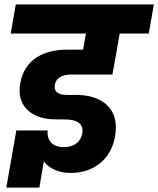

<svg xmlns="http://www.w3.org/2000/svg" viewBox="-20 -760 712 864"><path d="M157.1 84.3 177.3 -33.8C191.6 -14.2 227.4 17.2 294.4 18.2C405.5 19.7 480.2 -47.1 497.7 -145.4C522.2 -282.6 425.3 -332.9 323.2 -332.9C306.7 -332.9 290.7 -332.9 279.8 -332.9C244.1 -332.9 221 -346.1 226.8 -378C233.1 -414.2 267.8 -424.6 300.4 -424.6H485.8L506.1 -536.5H280.6C181.3 -536.5 89.6 -495.2 71 -384.6C51.5 -275.2 132.7 -227.6 211.5 -223.5C234.7 -222.5 253.7 -222.5 273.3 -222.5C324.1 -222.5 358.3 -205.2 350.1 -158.2C343.7 -124.5 315.5 -97.8 268.3 -97.8C216.9 -97.8 190 -126.3 194.5 -172.8H53.4L8.4 84.3ZM649.5 -609.2 672.4 -740H51.1L28.2 -609.2ZM500.1 -504.2 538.6 -722.3H386.5L348.3 -504.2Z"/></svg>

Font: Poppins Devanagari Thin
Style: Italic
Weight: 100
Italic angle: -10°
Designer: Ninad Kale (Devanagari), Jonny Pinhorn (Latin)
Foundry: Indian Type Foundry
Version: 4.005